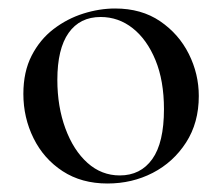

<svg xmlns="http://www.w3.org/2000/svg" viewBox="-20 -419 522 452"><path d="M233 13Q172 13 127.5 -16Q83 -45 59 -93.5Q35 -142 35 -198Q35 -250 54.5 -288Q74 -326 106 -350.5Q138 -375 176 -387Q214 -399 251 -399Q313 -399 357 -369Q401 -339 424.5 -292Q448 -245 448 -193Q448 -130 418 -83.5Q388 -37 339.5 -12Q291 13 233 13ZM262 -6Q311 -6 338.5 -44.5Q366 -83 366 -162Q366 -229 346 -277.5Q326 -326 292.5 -352.5Q259 -379 217 -379Q168 -379 141.5 -341.5Q115 -304 115 -231Q115 -168 134 -116.5Q153 -65 186 -35.5Q219 -6 262 -6Z"/></svg>

Font: Cormorant Medium
Style: Regular
Weight: 500
Designer: Christian Thalmann (Catharsis Fonts)
Foundry: Catharsis Fonts
Version: Version 4.000